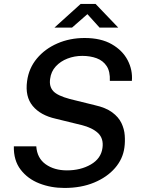

<svg xmlns="http://www.w3.org/2000/svg" viewBox="-20 -920 704 950"><path d="M299 10Q232 10 174.5 -12.5Q117 -35 82 -80.8Q47 -126.5 48.5 -196H159.5Q163.5 -137.5 206 -107.2Q248.5 -77 311 -77Q379 -77 429.5 -106.2Q480 -135.5 487 -188Q493.5 -235 464.8 -261.8Q436 -288.5 382.5 -301.5L256 -332.5Q180 -349.5 141.8 -395.8Q103.5 -442 114 -518.5Q122.5 -582.5 162.5 -630.5Q202.5 -678.5 264 -705.2Q325.5 -732 399 -732Q479.5 -732 533 -701.2Q586.5 -670.5 611.8 -621.8Q637 -573 632.5 -520H523.5Q525.5 -566 507.8 -593Q490 -620 458.2 -631.8Q426.5 -643.5 387 -643.5Q348.5 -643.5 314 -630.2Q279.5 -617 256 -591.5Q232.5 -566 228 -529.5Q222.5 -492.5 243.2 -469.5Q264 -446.5 326 -430L449.5 -399.5Q503.5 -387.5 535 -364.2Q566.5 -341 580.8 -311.2Q595 -281.5 597.2 -250Q599.5 -218.5 595.5 -189.5Q588 -133.5 549 -88.5Q510 -43.5 446 -16.8Q382 10 299 10ZM249.5 -783.5 379 -900.5H453L565 -783.5H472.5L412.5 -850L336.5 -783.5Z"/></svg>

Font: Public Sans Medium
Style: Italic
Weight: 500
Italic angle: -8°
Designer: The Public Sans project authors (U.S. Web Design System). Libre Franklin designed by Pablo Impallari and Rodrigo Fuenzal
Version: Version 1.007; ttfautohint (v1.8.1) -l 8 -r 50 -G 200 -x 14 